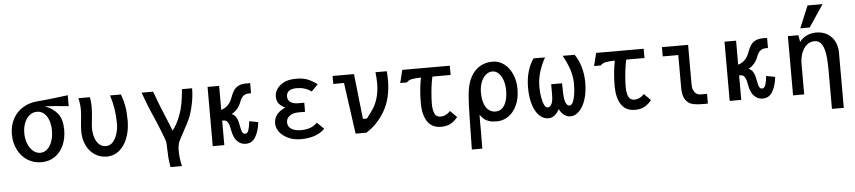

<svg xmlns="http://www.w3.org/2000/svg" viewBox="-53 -1177 7906 1776"><g transform="rotate(-5 3900.0 -288.5)"><path d="M40.5 -270.5Q40.5 -351.5 74.8 -414.8Q109 -478 171 -514.8Q233 -551.5 314 -555.5Q353.5 -558 436 -567.5Q518.5 -577 587 -586V-484.5Q461 -498 365.5 -502.5Q442.5 -475 484.5 -421.2Q526.5 -367.5 526.5 -270Q526.5 -190 497.8 -126.2Q469 -62.5 415.8 -26.2Q362.5 10 291 10Q219 10 162 -26.5Q105 -63 72.8 -127.2Q40.5 -191.5 40.5 -270.5ZM413 -273Q413 -327 397.8 -369.2Q382.5 -411.5 354.5 -435Q326.5 -458.5 289 -458.5Q250.5 -458.5 220.2 -434Q190 -409.5 173 -367Q156 -324.5 156 -272Q156 -218 173.8 -173.5Q191.5 -129 221.8 -103.2Q252 -77.5 288.5 -77.5Q324.5 -77.5 353 -103Q381.5 -128.5 397.2 -173.2Q413 -218 413 -273Z M682 -245.5Q682 -267 684.2 -292Q686.5 -317 689 -341Q692.5 -374 694.2 -396.2Q696 -418.5 696 -442Q696 -499.5 682 -550H789.5Q798 -507.5 798 -459Q798 -430.5 795.8 -402.8Q793.5 -375 789.5 -337Q787 -316 785.2 -295.5Q783.5 -275 783.5 -261Q783.5 -217.5 795.8 -177.5Q808 -137.5 834.2 -112Q860.5 -86.5 900 -86.5Q937.5 -86.5 964 -117Q990.5 -147.5 1004 -193.2Q1017.5 -239 1017.5 -283Q1017.5 -425 976.5 -550H1078Q1099 -493.5 1108.8 -438Q1118.5 -382.5 1118.5 -311.5V-290.5Q1116 -203.5 1087.8 -135Q1059.5 -66.5 1010.8 -27.8Q962 11 899 11Q837.5 11 788 -20.8Q738.5 -52.5 710.2 -111Q682 -169.5 682 -245.5Z M1460 -20.5Q1459.5 -36 1459.2 -49.8Q1459 -63.5 1457.5 -72Q1454 -95.5 1410.2 -203Q1366.5 -310.5 1345.5 -355.5Q1321 -408.5 1269.5 -550H1376.5Q1383 -534 1402 -482Q1409 -463.5 1415.8 -444.8Q1422.5 -426 1430.5 -407L1525.5 -175.5Q1550.5 -208.5 1566.8 -240Q1583 -271.5 1599 -313Q1633.5 -404 1644 -550H1738.5Q1738.5 -477.5 1722 -400.2Q1705.5 -323 1683 -271Q1670 -241 1623.5 -155.5Q1585 -86 1576.5 -64.5Q1564.5 -31.5 1564.5 18.5Q1564.5 81 1582.5 159H1476Q1467 108 1464 68Q1461 28 1460 -20.5Z M2066 -124Q2061 -154 2055.8 -173.5Q2050.5 -193 2038.2 -210Q2026 -227 2005.5 -227H1989.5V0H1882V-550H1989.5V-327Q2023 -336.5 2049.5 -361.2Q2076 -386 2091.5 -427.5Q2106.5 -469.5 2122.8 -495Q2139 -520.5 2167 -535.5Q2195 -550.5 2240.5 -550.5H2277.5V-456.5H2259.5Q2222 -456.5 2201.8 -436.2Q2181.5 -416 2169 -378.5Q2160 -353 2138.2 -325.8Q2116.5 -298.5 2081.5 -280.5Q2105.5 -271 2118.5 -253.2Q2131.5 -235.5 2140 -205Q2143.5 -192.5 2148.5 -164.5Q2153 -138.5 2157.2 -123.5Q2161.5 -108.5 2169.5 -98.2Q2177.5 -88 2191 -88Q2212.5 -88 2222.8 -117.8Q2233 -147.5 2238.5 -200.5L2321 -184.5Q2312 -103.5 2280.5 -49.2Q2249 5 2190 5Q2152 5 2125.8 -15Q2099.5 -35 2085.2 -64.2Q2071 -93.5 2066 -124Z M2545.5 -39Q2511.5 -62 2493.2 -94Q2475 -126 2475 -160Q2475 -205.5 2503 -240.8Q2531 -276 2582.5 -297Q2542 -315 2522.5 -341Q2503 -367 2503 -404.5Q2503 -437.5 2518.5 -465.5Q2534 -493.5 2562.5 -514Q2614.5 -554 2702.5 -554Q2732 -554 2754.8 -551Q2777.5 -548 2799.5 -541Q2824 -532.5 2847 -520Q2870 -507.5 2899.5 -486L2838.5 -423.5Q2780.5 -466.5 2703.5 -466.5Q2606.5 -466.5 2606.5 -396.5Q2606.5 -363 2632.5 -344.8Q2658.5 -326.5 2704 -326.5H2760.5V-242H2698Q2666.5 -242 2641 -232Q2615.5 -222 2600.8 -203Q2586 -184 2586 -158Q2586 -119 2619.8 -97.5Q2653.5 -76 2709.5 -76Q2806 -76 2860 -132L2923 -70.5Q2887 -33 2830.5 -13Q2774 7 2702.5 7Q2655.5 7 2617.2 -4.2Q2579 -15.5 2545.5 -39Z M3142.5 -476H3043V-550H3241.5L3288 -130H3324.5Q3364.5 -179.5 3389.2 -218.5Q3414 -257.5 3430.8 -314.8Q3447.5 -372 3447.5 -449.5Q3447.5 -496.5 3441 -550H3546Q3550 -512 3550 -468Q3550 -300.5 3482.8 -183.2Q3415.5 -66 3308.5 0H3208.5Z M3668 -460Q3685.5 -526.5 3690 -550H4131.5V-464H3962Q3941.5 -372 3936 -252Q3935 -228 3935 -216Q3935 -157.5 3950.2 -123Q3965.5 -88.5 4006 -88.5Q4030.5 -88.5 4055 -100.5Q4079.5 -112.5 4096.5 -132.5L4157.5 -71Q4130.5 -37 4094.5 -15.5Q4058.5 6 4003 6Q3917.5 6 3875.8 -57.2Q3834 -120.5 3834 -228Q3834 -357.5 3856 -464Q3798 -463 3768.5 -456.5Q3739 -450 3722.5 -430.5H3660.5Z M4267 240 4270.5 42.5 4271.5 -15.5Q4272.5 -96.5 4275 -162Q4277.5 -227.5 4284 -289.5Q4293.5 -374.5 4326.5 -433.8Q4359.5 -493 4410.8 -523Q4462 -553 4526.5 -553Q4588 -553 4635.8 -516.2Q4683.5 -479.5 4710 -417.5Q4736.5 -355.5 4736.5 -282.5Q4736.5 -195.5 4707.2 -131.2Q4678 -67 4628.2 -33Q4578.5 1 4518.5 1Q4476 1 4447.2 -8.8Q4418.5 -18.5 4400.8 -34.2Q4383 -50 4366 -73.5Q4365 -59.5 4365 -16.5L4365.5 87Q4365.5 150 4364 240ZM4630.5 -278Q4630.5 -328 4616.5 -370.2Q4602.5 -412.5 4577 -437.5Q4551.5 -462.5 4518.5 -462.5Q4483 -462.5 4455.2 -437.5Q4427.5 -412.5 4412 -370.2Q4396.5 -328 4396.5 -278Q4396.5 -191 4428.2 -141Q4460 -91 4518.5 -91Q4553 -91 4578.2 -113.8Q4603.5 -136.5 4617 -178.8Q4630.5 -221 4630.5 -278Z M4834.5 -285.5Q4834.5 -365.5 4854.5 -434.2Q4874.5 -503 4909 -550H5015.5Q4978 -482.5 4958.8 -416.8Q4939.5 -351 4939.5 -283Q4939.5 -233 4947.2 -187.5Q4955 -142 4968.5 -114.2Q4982 -86.5 4999 -86.5Q5023 -86.5 5036.8 -114.5Q5050.5 -142.5 5050.5 -202V-297.5H5151.5Q5151.5 -261.5 5153.5 -208.5Q5155.5 -145 5168.5 -115.8Q5181.5 -86.5 5203 -86.5Q5221 -86.5 5234 -113Q5247 -139.5 5254 -184.2Q5261 -229 5261 -283Q5261 -348.5 5240.8 -412Q5220.5 -475.5 5179.5 -550H5290Q5324.5 -503.5 5345.2 -433.2Q5366 -363 5366 -285.5Q5366 -194 5343 -126Q5320 -58 5282.5 -22Q5245 14 5203 14Q5171 14 5144.2 -6Q5117.5 -26 5100 -62.5Q5082 -27 5055.5 -6.5Q5029 14 4999 14Q4953 14 4915.5 -21Q4878 -56 4856.2 -123.8Q4834.5 -191.5 4834.5 -285.5Z M5468 -460Q5485.5 -526.5 5490 -550H5931.5V-464H5762Q5741.5 -372 5736 -252Q5735 -228 5735 -216Q5735 -157.5 5750.2 -123Q5765.5 -88.5 5806 -88.5Q5830.5 -88.5 5855 -100.5Q5879.5 -112.5 5896.5 -132.5L5957.5 -71Q5930.5 -37 5894.5 -15.5Q5858.5 6 5803 6Q5717.5 6 5675.8 -57.2Q5634 -120.5 5634 -228Q5634 -357.5 5656 -464Q5598 -463 5568.5 -456.5Q5539 -450 5522.5 -430.5H5460.5Z M6245.5 -158.5V-464H6101V-550H6344V-180Q6344 -149.5 6354 -128Q6364 -106.5 6379.5 -95.5Q6395 -84.5 6412 -83.5H6479V7L6438.5 7.5Q6380.5 7.5 6346.5 0.5Q6298.5 -9 6272 -47.8Q6245.5 -86.5 6245.5 -158.5Z M6866 -124Q6861 -154 6855.8 -173.5Q6850.5 -193 6838.2 -210Q6826 -227 6805.5 -227H6789.5V0H6682V-550H6789.5V-327Q6823 -336.5 6849.5 -361.2Q6876 -386 6891.5 -427.5Q6906.5 -469.5 6922.8 -495Q6939 -520.5 6967 -535.5Q6995 -550.5 7040.5 -550.5H7077.5V-456.5H7059.5Q7022 -456.5 7001.8 -436.2Q6981.5 -416 6969 -378.5Q6960 -353 6938.2 -325.8Q6916.5 -298.5 6881.5 -280.5Q6905.5 -271 6918.5 -253.2Q6931.5 -235.5 6940 -205Q6943.5 -192.5 6948.5 -164.5Q6953 -138.5 6957.2 -123.5Q6961.5 -108.5 6969.5 -98.2Q6977.5 -88 6991 -88Q7012.5 -88 7022.8 -117.8Q7033 -147.5 7038.5 -200.5L7121 -184.5Q7112 -103.5 7080.5 -49.2Q7049 5 6990 5Q6952 5 6925.8 -15Q6899.5 -35 6885.2 -64.2Q6871 -93.5 6866 -124Z M7512 -482Q7469.5 -482 7438.2 -454.8Q7407 -427.5 7390.5 -382Q7374 -336.5 7374 -282V0H7270.5V-151V-268V-550H7367.5L7379 -486.5Q7402.5 -520.5 7444 -540.5Q7485.5 -560.5 7532.5 -560.5Q7594.5 -560.5 7638.8 -532.8Q7683 -505 7705.5 -459.5Q7728 -414 7728 -361V156H7618V-206Q7618 -298.5 7608 -358.8Q7598 -419 7574.8 -450.5Q7551.5 -482 7512 -482ZM7391 -612 7476.5 -817H7616L7478.5 -612Z"/></g></svg>

Font: JuliaMono SemiBold
Style: Regular
Weight: 600
Monospace: yes
Designer: cormullion
Foundry: corm
Version: Version 0.055; ttfautohint (v1.8.4)